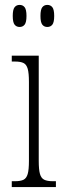

<svg xmlns="http://www.w3.org/2000/svg" viewBox="-20 -763 276 783"><path d="M60 -653Q47 -653 39.5 -662.5Q32 -672 32 -698Q32 -724 39.5 -733.5Q47 -743 60 -743Q73 -743 80.5 -733.5Q88 -724 88 -698Q88 -672 80.5 -662.5Q73 -653 60 -653ZM173 -653Q160 -653 152.5 -662.5Q145 -672 145 -698Q145 -724 152.5 -733.5Q160 -743 173 -743Q186 -743 193.5 -733.5Q201 -724 201 -698Q201 -672 193.5 -662.5Q186 -653 173 -653ZM28 0V-24H41Q64 -24 76 -30Q88 -36 93 -53.5Q98 -71 98 -107V-429Q98 -465 93 -482.5Q88 -500 76 -506Q64 -512 41 -512H28V-536H138V-107Q138 -71 143 -53.5Q148 -36 160.5 -30Q173 -24 195 -24H208V0Z"/></svg>

Font: Noto Serif ExtraCondensed ExtraLight
Style: Regular
Weight: 200
Width: 2
Designer: Monotype Design Team
Foundry: Monotype Imaging Inc.
Version: Version 2.015